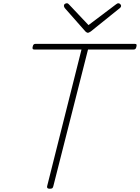

<svg xmlns="http://www.w3.org/2000/svg" viewBox="-20 -1144 858 1178"><path d="M285 14Q266 14 269 -1L480 -840H192Q183 -840 180.5 -844.5Q178 -849 181 -859Q183 -868 187 -871.5Q191 -875 199 -875H806Q816 -875 817.5 -870.5Q819 -866 817 -858Q815 -848 811 -844Q807 -840 798 -840H520L307 -1Q305 7 301 10.5Q297 14 285 14ZM706 -1124Q713 -1124 718 -1118.5Q723 -1113 723 -1108Q723 -1104 721.5 -1101.5Q720 -1099 716 -1095L537 -951Q530 -947 526.5 -945Q523 -943 519 -943Q515 -943 512 -945Q509 -947 504 -951L377 -1095Q376 -1098 374 -1101.5Q372 -1105 372 -1107Q372 -1116 378 -1120Q384 -1124 390 -1124Q394 -1124 397.5 -1122Q401 -1120 404 -1116L523 -990L690 -1116Q697 -1121 699.5 -1122.5Q702 -1124 706 -1124Z"/></svg>

Font: Playwrite IS Thin
Style: Regular
Weight: 250
Designer: Veronika Burian, José Scaglione
Foundry: TypeTogether
Version: Version 1.002